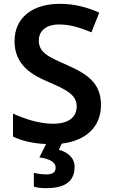

<svg xmlns="http://www.w3.org/2000/svg" viewBox="-20 -744 590 1004"><path d="M370 128C370 79 331 51 288 39L303 7C433 -9 508 -83 508 -195C508 -307 441 -356 326 -406C226 -449 183 -473 183 -532C183 -582 220 -616 289 -616C346 -616 398 -600 458 -575L499 -678C433 -707 368 -724 293 -724C149 -724 56 -651 56 -529C56 -406 144 -353 232 -316C329 -275 381 -247 381 -188C381 -134 343 -97 257 -97C183 -97 108 -123 48 -150V-30C95 -7 155 7 221 9L186 79C243 87 271 105 271 133C271 160 251 168 221 168C201 168 174 164 157 160V232C173 237 195 240 220 240C328 240 370 199 370 128Z"/></svg>

Font: Noto Sans Arabic UI SmBd
Style: Regular
Weight: 600
Designer: Monotype Design Team, Nadine Chahine and Nizar Qandah
Foundry: Monotype Imaging Inc.
Version: Version 2.010